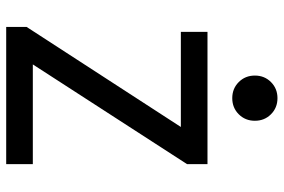

<svg xmlns="http://www.w3.org/2000/svg" viewBox="-168 -748 916 620"><g transform="rotate(90 290.0 -438.0)"><path d="M67 0V-66L390 -564H83V-650H510V-584L188 -86H510V0ZM297 -730Q266 -730 245 -751Q224 -772 224 -803Q224 -834 245 -855Q266 -876 297 -876Q328 -876 349 -855Q370 -834 370 -803Q370 -772 349 -751Q328 -730 297 -730Z"/></g></svg>

Font: Sometype Mono Medium
Style: Regular
Weight: 500
Monospace: yes
Designer: Ryoichi Tsunekawa
Foundry: Dharma Type
Version: Version 1.000; ttfautohint (v1.8.3)